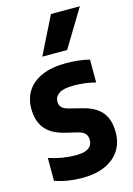

<svg xmlns="http://www.w3.org/2000/svg" viewBox="-123 -871 654 944"><g transform="rotate(-15 203.5 -399.0)"><path d="M36.5 -12V-128.5Q104.5 -105.5 175.5 -105.5Q258.5 -105.5 258.5 -161Q258.5 -181.5 248 -193Q237.5 -204.5 215.5 -210.5L145.5 -227.5Q83 -243 51.8 -281.2Q20.5 -319.5 20.5 -384Q20.5 -435.5 46 -474.2Q71.5 -513 121.2 -534.2Q171 -555.5 242.5 -555.5Q306.5 -555.5 362 -542V-425.5Q308 -439.5 250.5 -439.5Q199 -439.5 176.2 -424Q153.5 -408.5 153.5 -384Q153.5 -365 163.8 -354.2Q174 -343.5 196 -337.5L266 -320Q330 -304 360.8 -266.8Q391.5 -229.5 391.5 -164.5Q391.5 -110.5 365.5 -71.2Q339.5 -32 291.5 -10.8Q243.5 10.5 178.5 10.5Q100.5 10.5 36.5 -12ZM139 -616.5 234.5 -808H381.5L265.5 -616.5Z"/></g></svg>

Font: Encode Sans Condensed
Style: Bold
Weight: 700
Width: 3
Designer: Multiple Designers
Foundry: Impallari Type
Version: Version 2.000